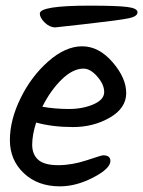

<svg xmlns="http://www.w3.org/2000/svg" viewBox="-20 -675 507 680"><path d="M297 -655Q392 -655 429.5 -650.5Q467 -646 467 -631.5Q467 -617 437 -610.5Q407 -604 293 -591Q179 -578 176 -578Q156 -578 138.5 -595Q121 -612 121 -627Q121 -655 297 -655ZM108 -241Q94 -197 94 -162.5Q94 -128 115.5 -109Q137 -90 186 -90Q235 -90 287.5 -107.5Q340 -125 345 -125Q371 -125 371 -105Q371 -78 310.5 -46.5Q250 -15 192 -15Q114 -15 64.5 -61.5Q15 -108 15 -179Q15 -250 53 -327.5Q91 -405 151.5 -458Q212 -511 271 -511Q330 -511 378.5 -455Q427 -399 427 -345.5Q427 -292 369 -258.5Q311 -225 238.5 -225Q166 -225 108 -241ZM130 -297Q175 -289 224 -289Q273 -289 311 -305.5Q349 -322 349 -349Q349 -376 324.5 -404Q300 -432 276 -432Q238 -432 198.5 -393.5Q159 -355 130 -297Z"/></svg>

Font: Kalam
Style: Regular
Weight: 400
Designer: Lipi Raval (Devanagari and Latin), Jonny Pinhorn (Latin)
Foundry: Indian Type Foundry
Version: Version 2.001;PS 1.0;hotconv 1.0.79;makeotf.lib2.5.61930; tt